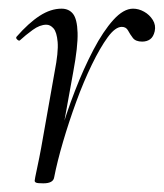

<svg xmlns="http://www.w3.org/2000/svg" viewBox="-20 -415 378 443"><path d="M105 -6 95 -7Q103 -50 118 -102Q133 -154 153 -205.5Q173 -257 195.5 -300Q218 -343 241.5 -369Q265 -395 287 -395Q300 -395 312.5 -388Q325 -381 332.5 -369Q340 -357 337 -343Q334 -330 326.5 -324.5Q319 -319 308 -319Q293 -319 286.5 -327.5Q280 -336 275.5 -344.5Q271 -353 261 -353Q246 -353 228.5 -329Q211 -305 192 -266Q173 -227 156 -180.5Q139 -134 125.5 -88Q112 -42 105 -6ZM80 8Q67 8 63.5 6.5Q60 5 60 2Q60 -1 65.5 -26.5Q71 -52 75 -74L106 -249Q115 -295 113 -318Q111 -341 103.5 -349.5Q96 -358 87 -358Q72 -358 55.5 -346Q39 -334 26 -322Q24 -320 20 -323.5Q16 -327 18 -330Q46 -362 71.5 -378.5Q97 -395 122 -395Q139 -395 148.5 -383Q158 -371 159 -339.5Q160 -308 149 -249L105 -6Q103 8 80 8Z"/></svg>

Font: Cormorant Light Light
Style: Italic
Weight: 300
Italic angle: -10°
Version: Version 4.000